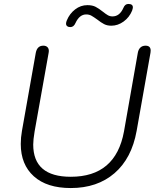

<svg xmlns="http://www.w3.org/2000/svg" viewBox="-20 -941 790 971"><path d="M85 -213Q85 -245 91 -279L161 -674Q168 -710 199 -710Q212 -710 219.5 -703Q227 -696 227 -683Q227 -677 226 -674L155 -276Q148 -234 148 -210Q148 -47 338 -47Q565 -47 607 -276L677 -674Q680 -691 690 -700.5Q700 -710 716 -710Q742 -710 742 -685Q742 -678 741 -674L671 -279Q646 -140 559 -65Q472 10 338 10Q217 10 151 -49.5Q85 -109 85 -213ZM314 -821Q314 -829 318 -838Q332 -872 360 -893.5Q388 -915 422 -915Q447 -915 463.5 -906.5Q480 -898 500 -882Q515 -870 525.5 -864Q536 -858 549 -858Q585 -858 604 -901Q612 -921 629 -921Q636 -921 639 -920Q652 -917 652 -904Q652 -899 648 -887Q634 -853 605 -832Q576 -811 543 -811Q522 -811 506.5 -819Q491 -827 472 -842Q454 -855 442.5 -861.5Q431 -868 416 -868Q382 -868 362 -825Q353 -804 336 -804Q330 -804 327 -805Q314 -809 314 -821Z"/></svg>

Font: Kodchasan Light
Style: Italic
Weight: 300
Italic angle: -10°
Version: Version 1.000; ttfautohint (v1.6)